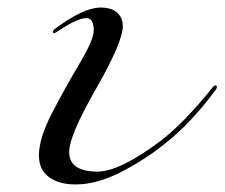

<svg xmlns="http://www.w3.org/2000/svg" viewBox="-20 -480 594 508"><path d="M305 -411Q305 -369 234 -245Q163 -121 163 -78Q163 -26 238 -26Q297 -26 406 -108Q468 -156 542 -248Q546 -254 550 -254Q554 -254 554 -250Q554 -248 552 -244Q484 -152 414 -98Q363 -57 299.5 -24.5Q236 8 180 8Q136 8 109.5 -11.5Q83 -31 83 -69Q83 -115 119.5 -184.5Q156 -254 192 -314.5Q228 -375 228 -400Q228 -432 208 -432Q185 -432 134 -398Q125 -392 124 -392Q120 -392 120 -396Q120 -400 126 -404Q201 -460 246 -460Q275 -460 290 -446.5Q305 -433 305 -411Z"/></svg>

Font: Miama Nueva
Style: Medium
Weight: 400
Italic angle: -28°
Version: Version 1.0